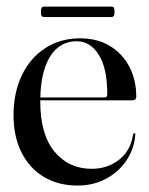

<svg xmlns="http://www.w3.org/2000/svg" viewBox="-20 -566 464 596"><path d="M403 -265.5Q403 -260.5 399.8 -257.5Q396.5 -254.5 390.5 -254.5H81.5V-263.5H304Q313 -263.5 313 -273Q313 -355 286.2 -396.5Q259.5 -438 218.5 -438Q182.5 -438 157.2 -416.2Q132 -394.5 118.5 -352.8Q105 -311 105 -251.5Q105 -148.5 149.2 -95.2Q193.5 -42 264.5 -42Q314 -42 350 -70.5Q386 -99 393 -148.5Q394 -150.5 395 -151.5Q396 -152.5 396.5 -152.5Q398.5 -152.5 399.5 -151.2Q400.5 -150 400 -147Q396 -102 371.5 -66.5Q347 -31 308 -10.5Q269 10 220.5 10Q161 10 116.2 -16.8Q71.5 -43.5 46.8 -92.8Q22 -142 22 -208.5Q22 -277.5 47.5 -331.5Q73 -385.5 119.8 -416.2Q166.5 -447 229 -447Q282 -447 321 -423.5Q360 -400 381.5 -359Q403 -318 403 -265.5ZM107 -529Q107 -539 109.5 -542.2Q112 -545.5 118 -545.5H324.5Q331 -545.5 333.2 -542.5Q335.5 -539.5 335.5 -529.5Q335.5 -520 333.2 -516.5Q331 -513 324.5 -513H118Q112 -513 109.5 -516.5Q107 -520 107 -529Z"/></svg>

Font: Fraunces 96pt
Style: Regular
Weight: 400
Version: Version 1.000;[b76b70a41]